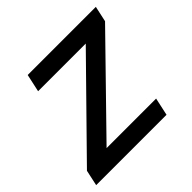

<svg xmlns="http://www.w3.org/2000/svg" viewBox="-174 -659 795 795"><g transform="rotate(-45 223.5 -261.5)"><path d="M-22 -69 347 -445H68L85 -523H484L469 -454L102 -78H392L375 0H-37Z"/></g></svg>

Font: Raleway Thin SemiBold
Style: Italic
Weight: 600
Italic angle: -12°
Version: Version 4.026